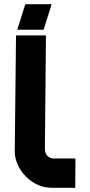

<svg xmlns="http://www.w3.org/2000/svg" viewBox="-20 -891 428 911"><path d="M193 -182Q193 -177 194 -173Q203 -139 237 -139H338L337 0H227Q167 0 119 -39Q69 -80 54 -139Q50 -154 50 -173L56 -723H198ZM100 -871H225L187 -750H62Z"/></svg>

Font: Covid19
Style: Regular
Weight: 400
Designer: Peter Wiegel
Foundry: (c) CAT - Ing. Peter Wiegel.  for Rudolf Maass + Partner GmbH
Version: Version 001.000